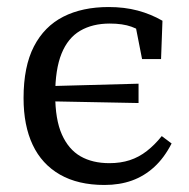

<svg xmlns="http://www.w3.org/2000/svg" viewBox="-20 -513 538 546"><path d="M277 13Q202 13 150.5 -16.5Q99 -46 73 -101Q47 -156 47 -234Q47 -324 76.5 -381Q106 -438 160 -465.5Q214 -493 289 -493Q334 -493 371.5 -483Q409 -473 442 -454L438 -345H384L363 -452L402 -409Q379 -428 354 -437Q329 -446 292 -446Q243 -446 208 -425.5Q173 -405 155 -360.5Q137 -316 137 -244Q137 -173 156 -130.5Q175 -88 209 -68.5Q243 -49 291 -49Q323 -49 349 -57.5Q375 -66 397.5 -83.5Q420 -101 440 -126L468 -105Q447 -64 418.5 -38Q390 -12 355 0.5Q320 13 277 13ZM116 -225V-268L374 -275V-220Z"/></svg>

Font: Source Serif 4 18pt
Style: Regular
Weight: 400
Designer: Frank Grießhammer
Foundry: Adobe Systems Incorporated
Version: Version 4.004;hotconv 1.0.116;makeotfexe 2.5.65601